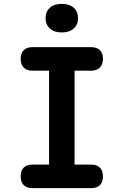

<svg xmlns="http://www.w3.org/2000/svg" viewBox="-20 -974 640 994"><path d="M366 -122H451Q481 -122 497 -106.5Q513 -91 513 -61Q513 -31 497 -15.5Q481 0 451 0H149Q119 0 103 -15.5Q87 -31 87 -61Q87 -91 103 -106.5Q119 -122 149 -122H234V-608H149Q119 -608 103 -624Q87 -640 87 -670Q87 -699 103 -714.5Q119 -730 149 -730H451Q481 -730 497 -714.5Q513 -699 513 -670Q513 -640 497 -624Q481 -608 451 -608H366ZM300 -806Q261 -806 238.5 -826Q216 -846 216 -880Q216 -914 238.5 -934Q261 -954 300 -954Q339 -954 361.5 -934Q384 -914 384 -880Q384 -846 361.5 -826Q339 -806 300 -806Z"/></svg>

Font: Maple Mono
Style: Bold
Weight: 700
Monospace: yes
Designer: subframe7536
Version: Version 7.200